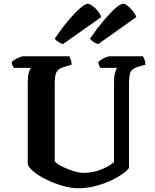

<svg xmlns="http://www.w3.org/2000/svg" viewBox="-20 -1004 825 1024"><path d="M398 0Q358 0 312 -13.5Q266 -27 225 -47.5Q184 -68 157 -90.5Q130 -113 128 -130V-565Q128 -596 133.5 -616Q139 -636 145 -642H54Q51 -646 47 -654Q43 -662 42 -673Q47 -679 59.5 -686.5Q72 -694 85 -699Q98 -704 104 -704H349Q353 -698 357.5 -686Q362 -674 362 -659L319 -646Q292 -638 282 -621Q272 -604 272 -560V-143Q286 -128 315 -114Q344 -100 374 -91Q404 -82 422 -82Q473 -82 519 -100Q565 -118 588 -140V-564Q588 -596 593.5 -616Q599 -636 605 -642H516Q512 -646 508.5 -654Q505 -662 505 -673Q510 -680 522 -687Q534 -694 546.5 -699Q559 -704 566 -704H742Q746 -698 750.5 -687Q755 -676 756 -659L717 -648Q698 -642 687 -633.5Q676 -625 672 -607Q668 -589 668 -555V-108Q655 -91 627 -72Q599 -53 561.5 -36.5Q524 -20 481.5 -10Q439 0 398 0ZM504 -769Q488 -773 476.5 -782Q465 -791 460 -798Q497 -852 532.5 -894Q568 -936 595.5 -960Q623 -984 636 -984Q646 -984 660 -973.5Q674 -963 687.5 -946.5Q701 -930 707 -913ZM316 -769Q303 -772 290.5 -780.5Q278 -789 272 -798Q309 -853 344.5 -895Q380 -937 407.5 -960.5Q435 -984 448 -984Q457 -984 472 -973.5Q487 -963 500.5 -946.5Q514 -930 520 -913Z"/></svg>

Font: Texturina
Style: Bold
Weight: 700
Designer: Guillermo Torres Carreño
Foundry: Omnibus-Type
Version: Version 1.002; ttfautohint (v1.8.3)